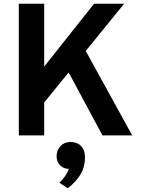

<svg xmlns="http://www.w3.org/2000/svg" viewBox="-20 -720 753 1021"><path d="M345 -335 215 -175V0H80V-700H215V-366L480 -700H640L436 -449L683 0H525ZM296 252Q335 213 346 178Q319 178 300 159.5Q281 141 281 111Q281 78 302 56.5Q323 35 355 35Q390 35 411 56.5Q432 78 432 117Q432 165 410.5 203.5Q389 242 341 281Z"/></svg>

Font: OVRPSS Recut ExtraBold
Style: Regular
Weight: 800
Designer: Giant Group
Foundry: Giant Group
Version: Version 1.001;hotconv 1.0.109;makeotfexe 2.5.65596